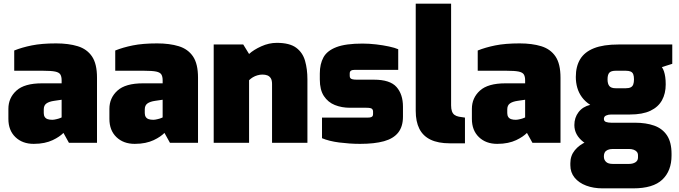

<svg xmlns="http://www.w3.org/2000/svg" viewBox="-20 -783 3722 1053"><path d="M165 6Q103 6 64.5 -31Q26 -68 26 -131V-186Q26 -246 70 -286Q114 -326 210 -326H318V-343Q318 -363 311 -374.5Q304 -386 282.5 -390.5Q261 -395 215 -395H58V-506Q100 -523 154.5 -534Q209 -545 288 -545Q356 -545 406.5 -529.5Q457 -514 484.5 -473.5Q512 -433 512 -357V0H358L328 -54Q318 -44 303.5 -34Q289 -24 269 -14.5Q249 -5 223 0.5Q197 6 165 6ZM267 -126Q272 -126 278 -127Q284 -128 290 -129.5Q296 -131 301.5 -132.5Q307 -134 311 -136Q315 -138 318 -139V-236L277 -230Q249 -226 234.5 -215.5Q220 -205 220 -183V-163Q220 -150 225.5 -141.5Q231 -133 241.5 -129.5Q252 -126 267 -126Z M719 6Q657 6 618.5 -31Q580 -68 580 -131V-186Q580 -246 624 -286Q668 -326 764 -326H872V-343Q872 -363 865 -374.5Q858 -386 836.5 -390.5Q815 -395 769 -395H612V-506Q654 -523 708.5 -534Q763 -545 842 -545Q910 -545 960.5 -529.5Q1011 -514 1038.5 -473.5Q1066 -433 1066 -357V0H912L882 -54Q872 -44 857.5 -34Q843 -24 823 -14.5Q803 -5 777 0.5Q751 6 719 6ZM821 -126Q826 -126 832 -127Q838 -128 844 -129.5Q850 -131 855.5 -132.5Q861 -134 865 -136Q869 -138 872 -139V-236L831 -230Q803 -226 788.5 -215.5Q774 -205 774 -183V-163Q774 -150 779.5 -141.5Q785 -133 795.5 -129.5Q806 -126 821 -126Z M1152 0V-539H1314L1346 -487Q1371 -510 1413 -529Q1455 -548 1498 -548Q1568 -548 1604 -521.5Q1640 -495 1653 -449.5Q1666 -404 1666 -348V0H1472V-322Q1472 -343 1465 -354Q1458 -365 1446.5 -369.5Q1435 -374 1419 -374Q1406 -374 1392 -370Q1378 -366 1366.5 -359Q1355 -352 1346 -343V0Z M1955 6Q1926 6 1897 4Q1868 2 1840.5 -1.5Q1813 -5 1789 -11Q1765 -17 1746 -25V-138H1996Q2009 -138 2015.5 -140.5Q2022 -143 2024 -147.5Q2026 -152 2026 -158V-171Q2026 -181 2019.5 -186.5Q2013 -192 1989 -192H1899Q1854 -192 1816.5 -207Q1779 -222 1756.5 -256Q1734 -290 1734 -347V-380Q1734 -432 1754 -468.5Q1774 -505 1825 -524.5Q1876 -544 1968 -544Q2005 -544 2043 -539.5Q2081 -535 2113.5 -528Q2146 -521 2164 -513V-400H1927Q1912 -400 1905 -395.5Q1898 -391 1898 -380V-367Q1898 -359 1901.5 -354.5Q1905 -350 1914 -348Q1923 -346 1938 -346H2031Q2119 -346 2154.5 -306Q2190 -266 2190 -198V-143Q2190 -89 2164 -56Q2138 -23 2086 -8.5Q2034 6 1955 6Z M2447 3Q2383 3 2341.5 -17Q2300 -37 2280 -76.5Q2260 -116 2260 -175V-763H2454V-205Q2454 -186 2458.5 -173Q2463 -160 2472.5 -153Q2482 -146 2497 -143L2530 -138V3Z M2707 6Q2645 6 2606.5 -31Q2568 -68 2568 -131V-186Q2568 -246 2612 -286Q2656 -326 2752 -326H2860V-343Q2860 -363 2853 -374.5Q2846 -386 2824.5 -390.5Q2803 -395 2757 -395H2600V-506Q2642 -523 2696.5 -534Q2751 -545 2830 -545Q2898 -545 2948.5 -529.5Q2999 -514 3026.5 -473.5Q3054 -433 3054 -357V0H2900L2870 -54Q2860 -44 2845.5 -34Q2831 -24 2811 -14.5Q2791 -5 2765 0.5Q2739 6 2707 6ZM2809 -126Q2814 -126 2820 -127Q2826 -128 2832 -129.5Q2838 -131 2843.5 -132.5Q2849 -134 2853 -136Q2857 -138 2860 -139V-236L2819 -230Q2791 -226 2776.5 -215.5Q2762 -205 2762 -183V-163Q2762 -150 2767.5 -141.5Q2773 -133 2783.5 -129.5Q2794 -126 2809 -126Z M3284 250Q3235 250 3195 235Q3155 220 3131.5 191.5Q3108 163 3108 123V112Q3108 71 3132.5 41Q3157 11 3196 -5.5Q3235 -22 3280 -22L3341 34Q3324 34 3313 39Q3302 44 3297 52.5Q3292 61 3292 72V77Q3292 93 3303.5 104.5Q3315 116 3341 116H3429Q3451 116 3465 107Q3479 98 3479 81V69Q3479 57 3472.5 49.5Q3466 42 3455 38Q3444 34 3429 34H3337Q3229 34 3179.5 -4.5Q3130 -43 3130 -97Q3130 -138 3153 -168Q3176 -198 3217 -208Q3189 -226 3171.5 -250Q3154 -274 3146 -302Q3138 -330 3138 -361Q3138 -419 3162 -458.5Q3186 -498 3237.5 -518.5Q3289 -539 3373 -539H3667V-433L3610 -415Q3617 -405 3621.5 -391.5Q3626 -378 3628.5 -360.5Q3631 -343 3631 -320Q3631 -270 3610.5 -233Q3590 -196 3547 -175.5Q3504 -155 3434 -155H3332Q3316 -155 3304 -149.5Q3292 -144 3292 -131Q3292 -118 3304 -114Q3316 -110 3332 -110H3462Q3523 -110 3568 -94Q3613 -78 3638 -40.5Q3663 -3 3663 61V70Q3663 154 3612.5 202Q3562 250 3453 250ZM3357 -299H3412Q3429 -299 3439 -304Q3449 -309 3453 -320Q3457 -331 3457 -348Q3457 -365 3453 -375.5Q3449 -386 3439 -390.5Q3429 -395 3412 -395H3357Q3332 -395 3322 -384.5Q3312 -374 3312 -348Q3312 -323 3322 -311Q3332 -299 3357 -299Z"/></svg>

Font: Exo Thin Black
Style: Regular
Weight: 900
Version: Version 2.000